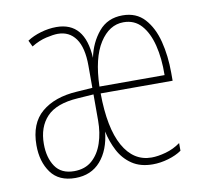

<svg xmlns="http://www.w3.org/2000/svg" viewBox="-66 -609 740 691"><g transform="rotate(-10 304.0 -263.5)"><path d="M424 -537Q474 -537 504 -504Q534 -471 547.5 -418Q561 -365 561 -303V-274H298Q299 -147 336 -81Q373 -15 439 -15Q462 -15 491 -23Q520 -31 545 -49V-21Q525 -7 496 1.5Q467 10 439 10Q394 10 363.5 -10.5Q333 -31 315.5 -64.5Q298 -98 290 -136Q283 -69 248.5 -29.5Q214 10 156 10Q96 10 67 -30Q38 -70 38 -130Q38 -210 85.5 -250Q133 -290 214 -295L272 -299V-380Q272 -446 248.5 -479Q225 -512 183 -512Q167 -512 140.5 -506Q114 -500 86 -483L75 -506Q96 -520 125 -528.5Q154 -537 182 -537Q286 -537 293 -405Q304 -459 336.5 -498Q369 -537 424 -537ZM423 -512Q371 -512 336 -457.5Q301 -403 298 -299H536Q537 -360 525 -408Q513 -456 488 -484Q463 -512 423 -512ZM214 -271Q135 -266 100 -229Q65 -192 65 -130Q65 -80 87 -47.5Q109 -15 156 -15Q196 -15 221.5 -37.5Q247 -60 259.5 -97.5Q272 -135 272 -179V-275Z"/></g></svg>

Font: Noto Sans Thai Looped ExtraCondensed Thin
Style: Regular
Weight: 100
Width: 2
Designer: Sasikarn Vongin, Ben Mitchell
Foundry: The Fontpad Ltd
Version: Version 1.001; ttfautohint (v1.8.4.7-5d5b)